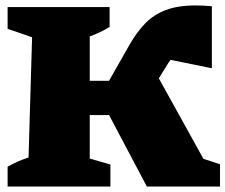

<svg xmlns="http://www.w3.org/2000/svg" viewBox="-20 -686 829 706"><path d="M8 0V-73Q45 -94 85 -107L98 -549L8 -580V-660H383V-587Q351 -567 310 -552V-389H381L456 -521Q483 -568 514 -600Q545 -632 589.5 -649Q634 -666 700 -666Q728 -666 759 -663V-435L607 -466Q605 -463 603.5 -460.5Q602 -458 600 -456L564 -398L728 -102L789 -82V0H520L381 -263H310V-103L386 -81V0Z"/></svg>

Font: Piazzolla Black
Style: Regular
Weight: 900
Designer: Juan Pablo del Peral
Foundry: Huerta Tipografica
Version: Version 1.330